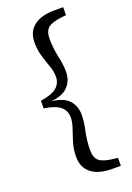

<svg xmlns="http://www.w3.org/2000/svg" viewBox="-164 -775 683 994"><g transform="rotate(-20 177.0 -278.0)"><path d="M47 -257V-299Q109 -308 136 -330.5Q163 -353 163 -391Q163 -418 152 -449Q141 -480 130 -516Q119 -552 119 -593Q119 -652 159 -683.5Q199 -715 275 -715H321V-671L293 -668Q242 -662 220.5 -644.5Q199 -627 199 -585Q199 -534 210 -483.5Q221 -433 221 -398Q221 -348 191 -316Q161 -284 96 -278Q161 -272 191 -240Q221 -208 221 -158Q221 -123 210 -72.5Q199 -22 199 29Q199 71 220.5 88.5Q242 106 293 112L321 115V159H275Q199 159 159 127Q119 95 119 37Q119 -5 130 -41Q141 -77 152 -108Q163 -139 163 -165Q163 -203 136 -225.5Q109 -248 47 -257Z"/></g></svg>

Font: Source Serif 4 SmText
Style: Regular
Weight: 400
Designer: Frank Grießhammer
Foundry: Adobe
Version: Version 4.005;hotconv 1.1.0;makeotfexe 2.6.0